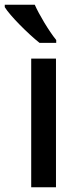

<svg xmlns="http://www.w3.org/2000/svg" viewBox="-68 -786 318 806"><path d="M98 -606H168V-618C137 -656 95 -727 78 -766H-48V-756C-27 -721 51 -643 98 -606ZM63 0H167V-540H63Z"/></svg>

Font: Kathrein 67 Medium Condensed
Style: Regular
Weight: 500
Width: 3
Designer: Lazydogs Typefoundry, based on Open Sans by Ascender Corporation
Foundry: Lazydogs Typefoundry
Version: Version 1.003;PS 001.003;hotconv 1.0.88;makeotf.lib2.5.64775